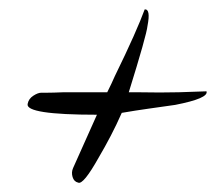

<svg xmlns="http://www.w3.org/2000/svg" viewBox="-20 -461 461 410"><path d="M147 -71Q138 -73 135 -83Q132 -93 136 -102L187 -216Q34 -216 39 -239Q41 -250 51 -256.5Q61 -263 68 -263Q68 -263 80 -263Q92 -263 116 -264H209Q214 -274 218 -282.5Q222 -291 225 -298Q249 -347 265 -383Q281 -419 289 -441Q302 -442 295 -406Q294 -396 284 -360.5Q274 -325 255 -264H272Q325 -263 362 -264Q399 -265 421 -266Q426 -251 354 -237Q326 -233 297.5 -229Q269 -225 240 -220Q229 -195 216.5 -171Q204 -147 191 -125Q158 -66 147 -71Z"/></svg>

Font: Alex Brush
Style: Regular
Weight: 400
Designer: Robert E. Leuschke
Foundry: Robert E. Leuschke
Version: Version 1.111; ttfautohint (v1.8.4.7-5d5b)